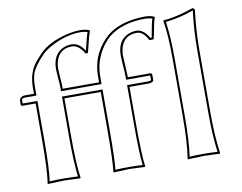

<svg xmlns="http://www.w3.org/2000/svg" viewBox="-76 -802 1145 909"><g transform="rotate(-10 496.0 -347.5)"><path d="M768.1 -200.2V-474.1Q768.1 -595.7 755.9 -662.1L757.8 -665Q816.9 -669.4 892.1 -694.8Q897.5 -696.8 900.9 -698.2Q910.6 -696.3 912.1 -688Q900.4 -591.8 899.9 -500V-200.2Q899.9 -80.6 912.1 0L910.2 2.9Q908.7 2.9 834 0L756.8 2.9L755.9 0Q768.1 -76.7 768.1 -200.2ZM162.1 -611.8Q207.5 -659.2 300.3 -680.7Q333.5 -688 359.9 -688Q390.1 -687.5 404.8 -679.2L405.8 -675.8Q399.4 -665 379.9 -582Q378.9 -577.6 377.9 -575.2L367.2 -574.2Q341.3 -618.2 309.1 -619.1Q246.6 -619.1 230.5 -559.1Q226.1 -542.5 226.1 -524.9Q226.1 -514.2 228.5 -484.9Q231 -452.1 231 -439V-429.2H357.9H378.9H405.8V-459Q405.8 -554.7 472.7 -626.5Q474.1 -628.4 475.1 -628.9Q532.7 -689 646.5 -697.3Q660.2 -698.2 672.9 -698.2Q703.1 -697.8 717.8 -689L719.2 -686Q713.4 -676.3 700.2 -604Q697.8 -591.8 695.8 -585L675.8 -584Q655.3 -621.6 633.8 -627.4Q627.4 -628.9 622.1 -628.9Q559.6 -628.9 543.5 -569.3Q539.1 -552.7 539.1 -535.2Q539.1 -524.4 541.5 -490.2Q543.9 -452.1 543.9 -439V-429.2H651.9Q658.7 -427.7 660.2 -422.9V-396Q659.2 -383.8 637.2 -382.8H543.9V-200.2Q543.9 -56.2 551.8 0L549.8 2.9Q548.3 2.9 475.1 0L399.9 2.9L398.9 0Q405.8 -52.2 405.8 -200.2V-382.8H363.8H339.8H231V-200.2Q231 -66.9 241.2 0L238.8 2.9Q237.3 2.9 162.1 0L84 2.9L83 0Q92.8 -64 92.8 -200.2V-382.8H26.9Q22.5 -384.8 22 -389.2V-409.2Q26.4 -426.8 44.9 -429.2H92.8V-459Q92.8 -529.8 130.4 -576.7Q141.1 -589.8 162.1 -611.8ZM777.8 -200.2Q777.8 -83 767.1 -7.8Q806.2 -10.3 834 -9.8Q862.3 -9.8 900.9 -7.8Q890.1 -87.4 890.1 -200.2V-500Q890.1 -593.3 901.9 -687.5Q838.4 -664.1 767.1 -655.8Q777.8 -587.4 777.8 -474.1ZM169.4 -605Q124.5 -557.6 113.3 -528.3Q103 -500 103 -459V-418.9H44.9Q32.2 -418 32.2 -409.2V-393.1H103V-200.2Q103 -70.8 94.2 -7.8Q134.3 -10.3 162.1 -9.8Q190.4 -9.8 230 -7.8Q221.2 -75.2 221.2 -200.2V-393.1H416V-200.2Q416 -59.6 410.2 -7.8Q447.3 -10.3 475.1 -9.8Q503.4 -9.8 541 -7.8Q534.2 -64.5 534.2 -200.2V-393.1H637.2Q645 -393.6 649.9 -396.5V-418.9H534.2V-439Q534.2 -451.7 531.2 -488.3Q528.8 -523.4 528.8 -535.2Q528.8 -605.5 579.6 -629.9Q599.1 -638.7 622.1 -639.2Q656.7 -638.2 681.6 -594.2L688 -594.7Q689.5 -602.1 692.9 -620.6Q700.7 -666 706.5 -683.1Q691.4 -687.5 672.9 -688Q562 -688 496.6 -635.3Q488.3 -628.4 482.4 -622.1Q417.5 -551.3 416 -459V-418.9H221.2V-439Q221.2 -451.2 218.3 -482.9Q215.8 -513.7 215.8 -524.9Q215.8 -595.2 266.1 -619.6Q285.2 -628.9 309.1 -628.9Q345.2 -627.9 370.6 -587.4Q387.7 -659.2 393.6 -673.3Q378.4 -677.7 359.9 -678.2Q289.1 -678.2 215.3 -638.2Q186 -622.1 169.4 -605Z"/></g></svg>

Font: Linux Biolinum Outline O
Style: Bold
Weight: 700
Designer: Philipp H. Poll
Foundry: Philipp H. Poll
Version: Version 0.9.2